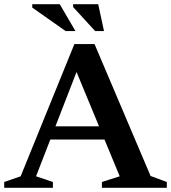

<svg xmlns="http://www.w3.org/2000/svg" viewBox="-27 -891 812 911"><path d="M180.5 -229V-291.5H522V-229ZM687.5 -56 764.5 -27.5V0H456.5V-27.5L541 -54.5L323.5 -580H348L144 -54.5L224 -27.5V0H-7V-27.5L71 -54.5L326 -682H421.5ZM331 -743.5H284.5L126 -855V-871H256.5ZM466.5 -743.5H424.5L320 -857.5V-871H439Z"/></svg>

Font: Newsreader 16pt 16pt SemiBold
Style: Regular
Weight: 600
Version: Version 1.003